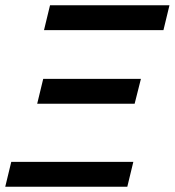

<svg xmlns="http://www.w3.org/2000/svg" viewBox="-36 -713 667 733"><path d="M-16 0 7 -95H473L450 0ZM106 -317 129 -412H502L478 -317ZM132 -598 155 -693H611L588 -598Z"/></svg>

Font: Ubuntu Sans Mono Medium
Style: Italic
Weight: 500
Italic angle: -13.5°
Monospace: yes
Designer: Dalton Maag Ltd
Foundry: Dalton Maag Ltd
Version: Version 1.006